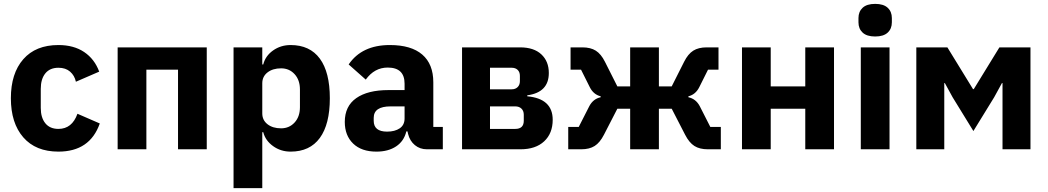

<svg xmlns="http://www.w3.org/2000/svg" viewBox="-20 -769 5397 989"><path d="M281 12Q164 12 100 -61.5Q36 -135 36 -263Q36 -391 100 -464Q164 -537 281 -537Q360 -537 413.5 -501Q467 -465 491 -400L371 -348Q364 -380 341 -400Q318 -420 281 -420Q237 -420 213.5 -391Q190 -362 190 -311V-213Q190 -163 213.5 -134Q237 -105 281 -105Q351 -105 379 -183L494 -133Q443 12 281 12Z M586 0V-525H1045V0H897V-410H734V0Z M1183 200V-525H1331V-437H1336Q1347 -481 1386.5 -509Q1426 -537 1477 -537Q1576 -537 1627.5 -467Q1679 -397 1679 -263Q1679 -129 1627.5 -58.5Q1576 12 1477 12Q1426 12 1386.5 -16.5Q1347 -45 1336 -88H1331V200ZM1428 -108Q1470 -108 1497.5 -138Q1525 -168 1525 -217V-308Q1525 -357 1497.5 -387Q1470 -417 1428 -417Q1385 -417 1358 -396Q1331 -375 1331 -340V-185Q1331 -150 1358 -129Q1385 -108 1428 -108Z M1919 12Q1842 12 1799 -29.5Q1756 -71 1756 -141Q1756 -222 1815 -263.5Q1874 -305 1981 -305H2064V-338Q2064 -421 1977 -421Q1909 -421 1864 -359L1776 -437Q1844 -537 1988 -537Q2098 -537 2155 -488Q2212 -439 2212 -345V-115H2261V0H2179Q2143 0 2117 -21.5Q2091 -43 2082 -79L2079 -92H2073Q2061 -42 2020.5 -15Q1980 12 1919 12ZM1974 -91Q2014 -91 2039 -108Q2064 -125 2064 -159V-221H1992Q1905 -221 1905 -162V-147Q1905 -91 1974 -91Z M2360 0V-525H2659Q2730 -525 2768.5 -489Q2807 -453 2807 -393Q2807 -293 2696 -278V-273Q2827 -261 2827 -152Q2827 -82 2783 -41Q2739 0 2661 0ZM2504 -309H2616Q2635 -309 2646.5 -320.5Q2658 -332 2658 -351V-378Q2658 -398 2646.5 -409Q2635 -420 2616 -420H2504ZM2504 -105H2634Q2678 -105 2678 -147V-178Q2678 -198 2666 -209.5Q2654 -221 2634 -221H2504Z M2907 0V-115H2961L3016 -223Q3036 -260 3074 -268V-273Q3037 -282 3018 -320L2973 -410H2919V-525H2980Q3022 -525 3049 -508Q3076 -491 3096 -451L3160 -324H3226V-525H3374V-324H3440L3504 -451Q3524 -491 3551 -508Q3578 -525 3620 -525H3681V-410H3627L3582 -320Q3563 -282 3526 -273V-268Q3564 -260 3584 -223L3639 -115H3693V0H3626Q3584 0 3557 -17Q3530 -34 3509 -75L3440 -209H3374V0H3226V-209H3160L3091 -75Q3070 -34 3043 -17Q3016 0 2974 0Z M3802 0V-525H3950V-324H4128V-525H4276V0H4128V-209H3950V0Z M4402 -654V-676Q4402 -709 4423.5 -729Q4445 -749 4488 -749Q4531 -749 4552.5 -729Q4574 -709 4574 -676V-654Q4574 -621 4552.5 -601Q4531 -581 4488 -581Q4445 -581 4423.5 -601Q4402 -621 4402 -654ZM4414 0V-525H4562V0Z M4700 0V-525H4860L4992 -310H4996L5128 -525H5288V0H5144V-341H5141L5101 -268L4994 -94L4887 -268L4847 -341H4844V0Z"/></svg>

Font: Anuphan
Style: Bold
Weight: 700
Designer: Mike Abbink, Paul van der Laan, Pieter van Rosmalen, Mint Tantisuwanna
Foundry: Bold Monday; Cadson Demak
Version: Version 3.002;hotconv 1.0.109;makeotfexe 2.5.65596